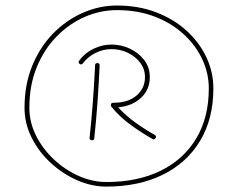

<svg xmlns="http://www.w3.org/2000/svg" viewBox="-20 -693 867 699"><path d="M270 -460.4Q263.2 -465.8 268.1 -472.2Q288.6 -500 320.3 -515.4Q352.1 -530.8 386.2 -530.8Q420.4 -530.8 452.1 -516.1Q483.9 -501.5 504.6 -474.9Q525.4 -448.2 525.4 -412.1Q525.4 -366.7 493.4 -336.9Q461.4 -307.1 410.2 -302.2Q438 -272 472.9 -246.8Q507.8 -221.7 543.5 -201.7Q550.8 -197.3 546.4 -190.4Q541.5 -183.1 535.2 -187Q494.6 -210 454.8 -239Q415 -268.1 385.3 -304.7Q383.8 -306.2 383.8 -309.6Q382.8 -318.8 392.1 -318.8Q446.3 -318.8 477.1 -345.2Q507.8 -371.6 507.8 -412.1Q507.8 -441.9 490.2 -464.8Q472.7 -487.8 445.1 -501Q417.5 -514.2 386.2 -514.2Q356 -514.2 328.1 -500.5Q300.3 -486.8 281.7 -462.4Q276.4 -455.6 270 -460.4ZM335 -463.4Q342.8 -463.4 342.8 -454.6Q339.8 -389.2 335 -321Q330.1 -252.9 323.2 -189.9Q322.3 -181.6 313.5 -182.6Q305.2 -183.6 306.2 -191.9Q313 -254.9 318.1 -322.5Q323.2 -390.1 326.2 -455.6Q326.2 -463.4 335 -463.4ZM69.3 -300.8Q69.3 -385.7 97.7 -454.3Q126 -522.9 174.1 -571.8Q222.2 -620.6 282.2 -646.7Q342.3 -672.9 405.8 -672.9Q483.9 -672.9 548.3 -648.2Q612.8 -623.5 659.4 -581.1Q706.1 -538.6 731.4 -484.4Q756.8 -430.2 756.8 -371.1Q756.8 -260.3 708.3 -179.9Q659.7 -99.6 572 -56.6Q484.4 -13.7 367.2 -13.7Q313.5 -13.7 260.7 -36.9Q208 -60.1 164.6 -100.1Q121.1 -140.1 95.2 -191.9Q69.3 -243.7 69.3 -300.8ZM86.9 -300.8Q86.9 -247.6 111.3 -199Q135.7 -150.4 176.5 -112.3Q217.3 -74.2 267.1 -52.2Q316.9 -30.3 367.2 -30.3Q481 -30.3 564.7 -71.3Q648.4 -112.3 694.3 -188.7Q740.2 -265.1 740.2 -371.1Q740.2 -426.3 716.3 -477.3Q692.4 -528.3 648.2 -568.8Q604 -609.4 542.5 -632.8Q481 -656.2 405.8 -656.2Q345.7 -656.2 288.8 -631.6Q231.9 -606.9 186.3 -560.3Q140.6 -513.7 113.8 -448.2Q86.9 -382.8 86.9 -300.8Z"/></svg>

Font: Mikhak-DS1-FD Thin
Style: Regular
Weight: 100
Designer: Amin Abedi
Version: Version 3.2